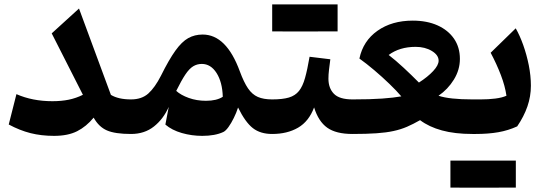

<svg xmlns="http://www.w3.org/2000/svg" viewBox="-20 -621 2526 890"><path d="M364.3 -181.6 219.7 -466.3 346.2 -581.5 494.1 -181.2Q528.8 -160.2 586.9 -160.2H587.4V0H586.9Q513.7 0 475.8 -16.4Q438 -32.7 414.1 -75.7Q379.9 -34.2 337.4 -12.7Q294.9 8.8 230.5 8.8Q171.4 8.8 121.3 -3.9Q71.3 -16.6 20.5 -43.9L56.2 -184.6Q130.4 -151.9 223.1 -151.9Q264.6 -151.9 298.8 -158.9Q333 -166 364.3 -181.6Z M919.4 -460.9Q1029.3 -460.9 1091.8 -290Q1110.4 -239.7 1129.6 -211.4Q1148.9 -183.1 1175.3 -171.6Q1201.7 -160.2 1241.2 -160.2H1241.7V0H1241.2Q1187 0 1152.1 -27.1Q1117.2 -54.2 1083.5 -122.6Q1075.7 -98.1 1063.7 -74Q1051.8 -49.8 1039.1 -32.2Q1026.4 -14.6 1015.6 -9.3Q977.1 8.8 917.5 8.8Q868.7 8.8 822.8 -4.4Q776.9 -17.6 746.6 -43.5L762.2 -125.5Q737.3 -69.3 693.6 -34.7Q649.9 0 587.4 0Q577.6 0 572.8 -7.8Q567.9 -15.6 567.9 -36.6V-123.5Q567.9 -144 572.8 -152.1Q577.6 -160.2 587.4 -160.2Q637.2 -160.2 667.7 -187.7Q698.2 -215.3 726.1 -270Q763.2 -344.7 793 -386.2Q822.8 -427.7 852.5 -444.3Q882.3 -460.9 919.4 -460.9ZM915.5 -324.7Q893.6 -324.7 875.5 -313.7Q857.4 -302.7 839.1 -275.4Q820.8 -248 796.9 -199.7Q818.4 -180.2 855 -167Q891.6 -153.8 934.6 -153.8Q984.4 -153.8 1012.7 -172.4Q1010.7 -240.2 983.9 -282.5Q957 -324.7 915.5 -324.7Z M1544.9 -475.6 1394.5 -475.1H1321.3Q1287.1 -475.1 1241.7 -475.6V-600.6H1544.9ZM1241.7 0Q1231.9 0 1227.1 -7.8Q1222.2 -15.6 1222.2 -36.6V-123.5Q1222.2 -144.5 1227.1 -152.3Q1231.9 -160.2 1241.7 -160.2Q1289.6 -160.2 1319.1 -168.9Q1348.6 -177.7 1366 -199.5Q1383.3 -221.2 1394 -259.8Q1404.8 -298.3 1415 -357.9L1511.2 -346.2Q1507.8 -320.8 1505.1 -297.9Q1502.4 -274.9 1502.4 -256.3Q1502.4 -212.4 1527.8 -186.3Q1553.2 -160.2 1613.8 -160.2H1614.3V0H1613.8Q1537.6 0 1496.8 -29.1Q1456.1 -58.1 1436 -123Q1411.6 -58.1 1361.6 -29.1Q1311.5 0 1241.7 0Z M1893.1 -525.4Q1959 -525.4 2008.1 -503.4Q2057.1 -481.4 2084.5 -441.7Q2111.8 -401.9 2111.8 -348.1Q2111.8 -297.4 2084 -252.2Q2056.2 -207 2012.7 -177.2Q2063 -160.2 2169.9 -160.2H2170.4V0H2169.9Q2088.4 0 2028.6 -16.4Q1968.8 -32.7 1927.2 -64Q1895.5 -45.9 1866.7 -33.4Q1837.9 -21 1804.2 -13.7Q1770.5 -6.3 1725.1 -3.2Q1679.7 0 1614.3 0Q1608.9 0 1601.8 -7.8Q1594.7 -15.6 1594.7 -36.6V-123.5Q1594.7 -144.5 1600.6 -152.3Q1606.4 -160.2 1614.3 -160.2Q1697.8 -160.2 1751.7 -164.1Q1805.7 -168 1840.3 -174.3Q1818.8 -199.7 1785.4 -231.9Q1752 -264.2 1714.8 -295.7Q1677.7 -327.1 1646 -349.6Q1663.1 -431.2 1729.7 -478.3Q1796.4 -525.4 1893.1 -525.4ZM1906.7 -403.8Q1832 -403.8 1781.7 -366.2Q1814.5 -340.8 1851.1 -306.9Q1887.7 -272.9 1921.9 -238.3Q1962.9 -264.6 1988 -291.7Q2013.2 -318.8 2013.2 -339.8Q2013.2 -365.7 1981.7 -384.8Q1950.2 -403.8 1906.7 -403.8Z M2371.1 248.5 2220.7 249H2147.5Q2113.3 249 2067.9 248.5V123.5H2371.1ZM2170.4 0Q2160.6 0 2155.8 -7.8Q2150.9 -15.6 2150.9 -36.6V-123.5Q2150.9 -144.5 2155.8 -152.3Q2160.6 -160.2 2170.4 -160.2H2208Q2244.1 -160.2 2275.6 -164.1Q2307.1 -168 2327.6 -177.2Q2321.3 -221.7 2301.8 -272.9Q2282.2 -324.2 2254.4 -376.5L2370.6 -489.7Q2389.6 -456.5 2405.5 -411.9Q2421.4 -367.2 2431.2 -318.4Q2440.9 -269.5 2440.9 -223.6Q2440.9 -174.3 2424.8 -127.7Q2408.7 -81.1 2377.4 -35.2Q2335.9 -16.1 2289.8 -8.1Q2243.7 0 2185.5 0Z"/></svg>

Font: Pinar-DS3-FD Bold
Style: Regular
Weight: 700
Designer: Amin Abedi
Version: Version 3.000